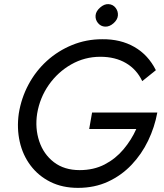

<svg xmlns="http://www.w3.org/2000/svg" viewBox="-20 -900 792 930"><path d="M443 -826Q445 -846 465 -863.5Q485 -881 505 -880Q527 -879 540 -862Q553 -845 551 -824Q549 -804 529.5 -787Q510 -770 489 -771Q468 -772 454.5 -788.5Q441 -805 443 -826ZM412 -275 426 -355H742Q729 -284 697.5 -218.5Q666 -153 617 -101.5Q568 -50 503 -20Q438 10 358 10Q282 10 224 -19Q166 -48 128 -98.5Q90 -149 75.5 -214Q61 -279 71 -350Q83 -425 118 -490.5Q153 -556 207 -605Q261 -654 329.5 -682Q398 -710 475 -710Q564 -711 631 -672.5Q698 -634 735 -560L669 -507Q642 -564 590 -594.5Q538 -625 466 -625Q390 -625 325 -588Q260 -551 216.5 -489Q173 -427 160 -350Q149 -279 170 -216Q191 -153 241 -114.5Q291 -76 366 -76Q434 -76 487 -103.5Q540 -131 578.5 -177Q617 -223 640 -275Z"/></svg>

Font: Von Book
Style: Italic
Weight: 400
Version: Version 4.000; ttfautohint (v1.8.4.7-5d5b)